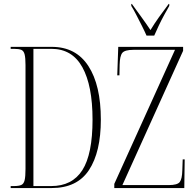

<svg xmlns="http://www.w3.org/2000/svg" viewBox="-20 -951 985 971"><path d="M34 0V-10H49Q75 -10 87.5 -15.5Q100 -21 104.5 -39.5Q109 -58 109 -97V-622Q109 -658 104.5 -676Q100 -694 87.5 -699Q75 -704 50 -704H34V-714H242Q364 -714 427 -617Q490 -520 490 -346Q490 -182 430 -91Q370 0 241 0ZM239 -10Q345 -10 396.5 -90.5Q448 -171 448 -346Q448 -518 396.5 -611Q345 -704 240 -704H149V-10ZM558 0V-21L865 -699H655Q611 -699 598.5 -683.5Q586 -668 585 -624L584 -570H573L578 -714H906V-694L599 -15H834Q877 -15 889 -30.5Q901 -46 902 -89L904 -145H914L912 0ZM721 -771Q711 -794 697 -821.5Q683 -849 669.5 -875.5Q656 -902 644 -921V-931H647Q673 -895 696 -863.5Q719 -832 741 -799Q761 -832 783.5 -863.5Q806 -895 833 -931H836V-921Q825 -902 810.5 -875.5Q796 -849 783 -821.5Q770 -794 760 -771Z"/></svg>

Font: Noto Serif Display ExtraCondensed ExtraLight
Style: Regular
Weight: 200
Width: 2
Designer: Monotype Design Team
Foundry: Monotype Imaging Inc.
Version: Version 2.009